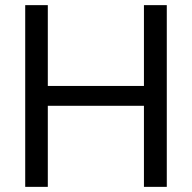

<svg xmlns="http://www.w3.org/2000/svg" viewBox="-20 -727 746 747"><path d="M78.1 -707H166V-392.6H540V-707H628.9V0H540V-315.4H166V0H78.1Z"/></svg>

Font: Pretendard GOV
Style: Regular
Weight: 400
Designer: Base glyphs from Inter by Rasmus Andersson; Hangeul glyphs from Noto Sans CJK(Source Han Sans) by Jang Soo-young and Kan
Foundry: Kil Hyung-jin
Version: Version 1.309